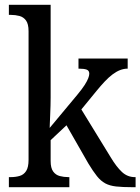

<svg xmlns="http://www.w3.org/2000/svg" viewBox="-20 -780 585 800"><path d="M17 0V-42H25Q45 -42 62 -47Q79 -52 89 -67.5Q99 -83 99 -114V-650Q99 -680 88.5 -694.5Q78 -709 61 -713.5Q44 -718 25 -718H17V-760H191V-374Q191 -361 190.5 -340Q190 -319 189 -298Q188 -277 187.5 -262.5Q187 -248 187 -247L302 -385Q322 -409 332.5 -425.5Q343 -442 347.5 -453.5Q352 -465 352 -473Q352 -486 341 -490Q330 -494 307 -494V-536H512V-494Q496 -494 480.5 -488Q465 -482 449 -470Q433 -458 416.5 -440.5Q400 -423 382 -401L319 -324L441 -125Q465 -85 488 -63.5Q511 -42 542 -42H545V0H532Q491 0 464 -3Q437 -6 418.5 -16Q400 -26 384 -46Q368 -66 348 -99L257 -258L191 -196V-109Q191 -80 201.5 -65.5Q212 -51 229 -46.5Q246 -42 265 -42H269V0Z"/></svg>

Font: Noto Serif Thai SemiCondensed
Style: Regular
Weight: 400
Width: 4
Designer: Monotype Design Team
Foundry: Monotype Imaging Inc.
Version: Version 2.002